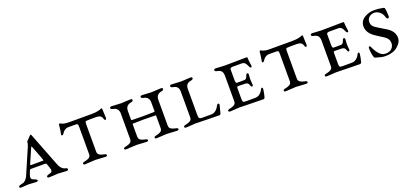

<svg xmlns="http://www.w3.org/2000/svg" viewBox="17 -1190 4115 1924"><g transform="rotate(-20 2074.5 -227.5)"><path d="M257 -337Q229 -269 191 -185Q188 -179 191 -177Q194 -175 204 -175H320Q324 -175 326 -175Q328 -175 329 -176Q330 -177 329.5 -179Q329 -181 328 -185Q324 -201 298.5 -265.5Q273 -330 271 -337Q268 -345 266 -347Q264 -349 262 -347Q260 -345 257 -337ZM508 -27Q531 -23 531 -9Q531 3 511 3Q491 3 465.5 0.5Q440 -2 423 -2Q406 -2 377 0.5Q348 3 328 3Q308 3 308 -9Q308 -21 331 -27Q348 -31 354 -33.5Q360 -36 365 -41.5Q370 -47 370 -58Q370 -75 348 -132Q346 -139 329 -139H183Q172 -139 167 -127Q147 -76 147 -65Q147 -47 156 -40Q165 -33 184 -27Q207 -19 207 -9Q207 3 187 3Q167 3 145 0.5Q123 -2 106 -2Q89 -2 69.5 0.5Q50 3 30 3Q10 3 10 -9Q10 -20 33 -26Q55 -31 64 -34Q73 -37 88 -51.5Q103 -66 114 -92L230 -360Q236 -374 238.5 -386Q241 -398 241 -403.5Q241 -409 242 -410Q269 -437 281 -451Q292 -463 297 -463Q301 -463 304 -454L439 -107Q447 -85 454 -72Q461 -59 475 -45Q489 -31 508 -27Z M781 -79V-372Q781 -395 775.5 -399.5Q770 -404 745 -404H673Q658 -404 640.5 -393Q623 -382 615 -369Q605 -348 591 -348Q584 -348 584 -356Q584 -360 586 -368.5Q588 -377 591.5 -399Q595 -421 598 -454Q599 -469 611 -469Q612 -469 620.5 -463.5Q629 -458 649 -453Q669 -448 696 -448H939Q978 -448 1004 -453Q1030 -458 1040 -463Q1050 -468 1051 -468Q1060 -468 1060 -457Q1060 -428 1062 -399.5Q1064 -371 1064 -364Q1064 -359 1060.5 -351.5Q1057 -344 1052 -345Q1043 -346 1036 -368Q1028 -404 971 -404Q891 -404 867 -402Q856 -401 856 -372V-79Q856 -54 873.5 -42.5Q891 -31 922 -25Q946 -21 946 -9Q946 3 926 3Q907 3 873.5 0Q840 -3 819 -3Q798 -3 764 0Q730 3 711 3Q691 3 691 -9Q691 -21 715 -25Q746 -31 763.5 -42.5Q781 -54 781 -79Z M1544 -352Q1544 -412 1486 -422Q1462 -426 1462 -441Q1462 -453 1482 -453Q1502 -453 1533 -450.5Q1564 -448 1582 -448Q1599 -448 1630 -450.5Q1661 -453 1681 -453Q1701 -453 1701 -441Q1701 -426 1677 -422Q1619 -412 1619 -352V-79Q1619 -54 1636.5 -42.5Q1654 -31 1685 -25Q1709 -21 1709 -9Q1709 3 1689 3Q1670 3 1636.5 0Q1603 -3 1582 -3Q1561 -3 1527 0Q1493 3 1474 3Q1454 3 1454 -9Q1454 -21 1478 -25Q1509 -31 1526.5 -42.5Q1544 -54 1544 -79V-211Q1544 -216 1540 -216Q1434 -218 1413 -218Q1387 -218 1297 -216Q1294 -216 1294 -209V-79Q1294 -54 1311.5 -42.5Q1329 -31 1360 -25Q1384 -21 1384 -9Q1384 3 1364 3Q1345 3 1311.5 0Q1278 -3 1257 -3Q1236 -3 1202 0Q1168 3 1149 3Q1129 3 1129 -9Q1129 -21 1153 -25Q1184 -31 1201.5 -42.5Q1219 -54 1219 -79V-352Q1219 -412 1161 -422Q1137 -426 1137 -441Q1137 -453 1157 -453Q1177 -453 1208 -450.5Q1239 -448 1257 -448Q1274 -448 1305 -450.5Q1336 -453 1356 -453Q1376 -453 1376 -441Q1376 -426 1352 -422Q1294 -412 1294 -352V-259Q1294 -253 1304 -253Q1406 -251 1416 -251Q1451 -251 1539 -253Q1544 -253 1544 -261Z M1934 -78Q1934 -51 1941 -42.5Q1948 -34 1970 -34H2068Q2096 -34 2118 -53Q2140 -72 2151 -97Q2159 -112 2169 -112Q2179 -112 2179 -96Q2178 -87 2157 -10Q2156 -6 2150.5 -2Q2145 2 2140 2Q2087 2 2002.5 -0.5Q1918 -3 1887 -3Q1872 -3 1841 0Q1810 3 1789 3Q1769 3 1769 -9Q1769 -21 1793 -25Q1824 -31 1841.5 -42.5Q1859 -54 1859 -79V-352Q1859 -383 1845.5 -400Q1832 -417 1801 -422Q1777 -426 1777 -441Q1777 -453 1797 -453Q1817 -453 1848 -450.5Q1879 -448 1897 -448Q1914 -448 1945 -450.5Q1976 -453 1996 -453Q2016 -453 2016 -441Q2016 -426 1992 -422Q1961 -417 1947.5 -400Q1934 -383 1934 -352Z M2360 -448Q2409 -448 2491 -449.5Q2573 -451 2591 -451Q2603 -451 2603 -445Q2604 -415 2608.5 -385.5Q2613 -356 2613 -353Q2613 -350 2610.5 -345Q2608 -340 2605 -340Q2593 -340 2586 -358Q2574 -386 2562 -398Q2550 -410 2526 -410H2429Q2421 -410 2412.5 -405.5Q2404 -401 2404 -392V-268Q2404 -262 2407.5 -253Q2411 -244 2415 -244H2494Q2509 -244 2516.5 -252.5Q2524 -261 2531 -281Q2536 -298 2546 -298Q2552 -298 2555.5 -293Q2559 -288 2558 -283Q2555 -235 2555 -228Q2555 -218 2557 -199Q2559 -180 2559 -173Q2560 -168 2556.5 -162Q2553 -156 2549 -156Q2545 -156 2541.5 -159.5Q2538 -163 2536.5 -166.5Q2535 -170 2533 -174.5Q2531 -179 2531 -180Q2525 -202 2499 -207Q2479 -209 2429 -209Q2417 -209 2413.5 -208.5Q2410 -208 2407 -204Q2404 -200 2404 -191V-80Q2404 -53 2409.5 -46Q2415 -39 2437 -39H2537Q2566 -39 2587.5 -56Q2609 -73 2620 -97Q2627 -112 2634 -112Q2644 -112 2644 -96Q2640 -56 2627 -10Q2626 -6 2620.5 -2Q2615 2 2610 2Q2557 2 2472.5 -0.5Q2388 -3 2357 -3Q2342 -3 2311 0Q2280 3 2259 3Q2239 3 2239 -9Q2239 -21 2263 -25Q2294 -31 2311.5 -42.5Q2329 -54 2329 -79V-352Q2329 -383 2315.5 -400Q2302 -417 2271 -422Q2247 -426 2247 -441Q2247 -453 2267 -453Q2287 -453 2315 -450.5Q2343 -448 2360 -448Z M2921 -79V-372Q2921 -395 2915.5 -399.5Q2910 -404 2885 -404H2813Q2798 -404 2780.5 -393Q2763 -382 2755 -369Q2745 -348 2731 -348Q2724 -348 2724 -356Q2724 -360 2726 -368.5Q2728 -377 2731.5 -399Q2735 -421 2738 -454Q2739 -469 2751 -469Q2752 -469 2760.5 -463.5Q2769 -458 2789 -453Q2809 -448 2836 -448H3079Q3118 -448 3144 -453Q3170 -458 3180 -463Q3190 -468 3191 -468Q3200 -468 3200 -457Q3200 -428 3202 -399.5Q3204 -371 3204 -364Q3204 -359 3200.5 -351.5Q3197 -344 3192 -345Q3183 -346 3176 -368Q3168 -404 3111 -404Q3031 -404 3007 -402Q2996 -401 2996 -372V-79Q2996 -54 3013.5 -42.5Q3031 -31 3062 -25Q3086 -21 3086 -9Q3086 3 3066 3Q3047 3 3013.5 0Q2980 -3 2959 -3Q2938 -3 2904 0Q2870 3 2851 3Q2831 3 2831 -9Q2831 -21 2855 -25Q2886 -31 2903.5 -42.5Q2921 -54 2921 -79Z M3390 -448Q3439 -448 3521 -449.5Q3603 -451 3621 -451Q3633 -451 3633 -445Q3634 -415 3638.5 -385.5Q3643 -356 3643 -353Q3643 -350 3640.5 -345Q3638 -340 3635 -340Q3623 -340 3616 -358Q3604 -386 3592 -398Q3580 -410 3556 -410H3459Q3451 -410 3442.5 -405.5Q3434 -401 3434 -392V-268Q3434 -262 3437.5 -253Q3441 -244 3445 -244H3524Q3539 -244 3546.5 -252.5Q3554 -261 3561 -281Q3566 -298 3576 -298Q3582 -298 3585.5 -293Q3589 -288 3588 -283Q3585 -235 3585 -228Q3585 -218 3587 -199Q3589 -180 3589 -173Q3590 -168 3586.5 -162Q3583 -156 3579 -156Q3575 -156 3571.5 -159.5Q3568 -163 3566.5 -166.5Q3565 -170 3563 -174.5Q3561 -179 3561 -180Q3555 -202 3529 -207Q3509 -209 3459 -209Q3447 -209 3443.5 -208.5Q3440 -208 3437 -204Q3434 -200 3434 -191V-80Q3434 -53 3439.5 -46Q3445 -39 3467 -39H3567Q3596 -39 3617.5 -56Q3639 -73 3650 -97Q3657 -112 3664 -112Q3674 -112 3674 -96Q3670 -56 3657 -10Q3656 -6 3650.5 -2Q3645 2 3640 2Q3587 2 3502.5 -0.5Q3418 -3 3387 -3Q3372 -3 3341 0Q3310 3 3289 3Q3269 3 3269 -9Q3269 -21 3293 -25Q3324 -31 3341.5 -42.5Q3359 -54 3359 -79V-352Q3359 -383 3345.5 -400Q3332 -417 3301 -422Q3277 -426 3277 -441Q3277 -453 3297 -453Q3317 -453 3345 -450.5Q3373 -448 3390 -448Z M3919 -9Q3963 -9 3986 -32.5Q4009 -56 4009 -90Q4009 -136 3963 -165L3885 -215Q3802 -268 3802 -340Q3802 -395 3849.5 -426.5Q3897 -458 3960 -458Q3981 -458 4000.5 -456Q4020 -454 4036.5 -450.5Q4053 -447 4055 -447Q4066 -445 4068 -433Q4073 -411 4075 -352Q4075 -346 4071 -339Q4067 -332 4062 -332Q4056 -332 4050.5 -338Q4045 -344 4043 -352Q4031 -394 4003.5 -413.5Q3976 -433 3951 -433Q3916 -433 3894 -413Q3872 -393 3872 -364Q3872 -334 3885.5 -318Q3899 -302 3933 -282L4018 -230Q4089 -185 4089 -115Q4089 -69 4040 -27.5Q3991 14 3912 14Q3888 14 3868.5 10Q3849 6 3831.5 0Q3814 -6 3807 -7Q3802 -8 3800 -9Q3798 -10 3797 -12L3796 -15Q3782 -44 3779 -110Q3779 -133 3789 -133Q3794 -133 3797.5 -129.5Q3801 -126 3805 -117L3808 -108Q3809 -107 3813.5 -98.5Q3818 -90 3820 -86.5Q3822 -83 3827.5 -74Q3833 -65 3836.5 -60.5Q3840 -56 3846.5 -48Q3853 -40 3858 -35.5Q3863 -31 3870.5 -25Q3878 -19 3885 -16Q3892 -13 3901 -11Q3910 -9 3919 -9Z"/></g></svg>

Font: EB Garamond SC 12
Style: Regular
Weight: 400
Version: Version 0.016 ; ttfautohint (v0.97) -l 8 -r 50 -G 200 -x 0 -